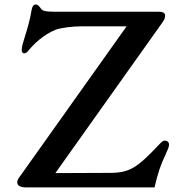

<svg xmlns="http://www.w3.org/2000/svg" viewBox="-20 -813 790 833"><path d="M54.7 -22C54.7 -8.8 66.9 0 92.8 0H650.4C666 -66.4 676.3 -95.7 699.2 -144.5H698.7C709.5 -166 713.4 -178.2 713.4 -185.1C713.4 -198.7 702.6 -203.1 695.3 -203.1C689 -203.1 682.6 -199.2 670.9 -186.5C573.7 -83.5 542 -63 454.6 -63L220.2 -62L684.1 -714.8C695.3 -729.5 696.3 -738.8 696.3 -746.1C696.3 -755.4 689 -762.2 667 -762.2H213.9C176.3 -762.2 166.5 -766.1 159.7 -772.9C148.4 -789.1 142.6 -793.5 134.8 -793.5C127.4 -793.5 120.1 -788.6 116.7 -767.1C103 -685.5 74.2 -624 74.2 -597.7C74.2 -586.4 78.6 -581.5 85 -581.5C92.3 -581.5 98.1 -586.9 104.5 -594.7C127.9 -623 166 -660.6 221.2 -684.1C245.6 -692.9 296.9 -698.7 331.1 -698.7H529.3L70.8 -53.7C59.6 -39.1 54.7 -30.8 54.7 -22Z"/></svg>

Font: Stoke
Style: Regular
Weight: 400
Designer: Nicole Fally
Foundry: Nicole Fally
Version: Version 1.002